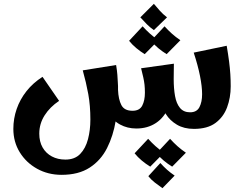

<svg xmlns="http://www.w3.org/2000/svg" viewBox="-20 -665 1280 1007"><path d="M303 252Q232 252 174.5 220Q117 188 83.5 133.5Q50 79 50 11Q50 -43 67.5 -93.5Q85 -144 119 -187Q153 -230 203 -262L290 -136Q242 -104 214 -60Q186 -16 186 36Q186 78 203.5 108.5Q221 139 252 155.5Q283 172 323 172Q372 172 400.5 142.5Q429 113 441.5 65Q454 17 454 -38Q454 -111 443 -171.5Q432 -232 414 -296L589 -324Q594 -294 595.5 -273Q597 -252 598 -232Q599 -223 599 -213.5Q599 -204 599 -194Q600 -111 587 -32Q574 47 541.5 111.5Q509 176 450.5 214Q392 252 303 252ZM695 9Q648 9 609.5 -12Q571 -33 548.5 -75Q526 -117 526 -181L599 -194Q601 -144 616.5 -114Q632 -84 675 -84Q712 -84 726 -111Q740 -138 740 -179Q740 -202 738 -220.5Q736 -239 731.5 -259Q727 -279 720 -307L892 -331Q892 -315 891.5 -294.5Q891 -274 891 -250Q891 -164 866.5 -106.5Q842 -49 798 -20Q754 9 695 9ZM997 11Q945 11 908 -11Q871 -33 850.5 -66Q830 -99 827 -132L891 -250Q891 -201 898 -161.5Q905 -122 924 -99Q943 -76 977 -76Q1012 -76 1026 -103Q1040 -130 1040 -171Q1040 -211 1029 -266.5Q1018 -322 996 -389L1169 -425Q1177 -378 1181.5 -342.5Q1186 -307 1188 -276.5Q1190 -246 1190 -212Q1190 -153 1171 -102Q1152 -51 1110 -20Q1068 11 997 11ZM787 -507Q767 -521 750 -538Q733 -555 716 -574L787 -645Q804 -625 819 -608Q834 -591 856 -574ZM739 -381Q716 -395 694.5 -413Q673 -431 657 -451L728 -527Q747 -506 766.5 -488.5Q786 -471 811 -454ZM854 -381Q831 -395 809.5 -413Q788 -431 772 -451L843 -527Q862 -506 881.5 -488.5Q901 -471 926 -454ZM832 322Q812 308 792 292.5Q772 277 758 259L821 190Q839 210 856.5 225.5Q874 241 896 256ZM768 209Q745 195 723.5 177Q702 159 686 139L757 63Q776 84 795.5 101.5Q815 119 840 136ZM883 209Q860 195 838.5 177Q817 159 801 139L872 63Q891 84 910.5 101.5Q930 119 955 136Z"/></svg>

Font: Marhey Light Medium
Style: Regular
Weight: 500
Version: Version 1.000